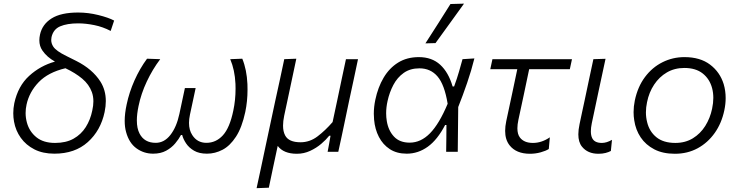

<svg xmlns="http://www.w3.org/2000/svg" viewBox="-20 -812 3954 1027"><path d="M271 10Q209 10 164 -13Q119 -36 91.2 -74.8Q63.5 -113.5 55 -161.5Q51 -183.5 51 -206.5Q51 -233 56.5 -260Q76.5 -352 136 -406.2Q195.5 -460.5 274 -482.5Q231 -506.5 207 -541.5Q190.5 -565 190.5 -596.5Q190.5 -611 194 -627Q206 -682 256 -713.5Q306 -745 398 -745Q452 -745 506.2 -731.5Q560.5 -718 590.5 -702L572 -646.5Q530 -668.5 484 -677.8Q438 -687 398.5 -687Q339 -687 302 -671.2Q265 -655.5 255.5 -613Q254 -605.5 254 -598Q254 -579.5 265 -562.5Q280.5 -539 335 -512.5L388 -486Q474.5 -442.5 517.5 -375Q546 -329.5 546 -271.5Q546 -243.5 539.5 -212.5Q518.5 -113.5 449.5 -51.8Q380.5 10 271 10ZM122 -252.5Q117 -230 117 -207.5Q117 -181.5 124 -156Q137 -108.5 174.5 -78Q212 -47.5 274.5 -47.5Q333 -47.5 373.5 -70.2Q414 -93 438.8 -132.2Q463.5 -171.5 473.5 -220.5Q479.5 -247 479.5 -270Q479.5 -296.5 471.5 -319Q456.5 -360.5 419.8 -391.2Q383 -422 330 -447Q237.5 -425 187 -372.5Q136.5 -320 122 -252.5Z M799 10Q749.5 10 710 -18.5Q670.5 -47 654.5 -105.5Q647 -132 647 -165.5Q647 -205 657.5 -253.5Q671 -318 699.2 -381.5Q727.5 -445 766.5 -498L837 -495.5Q795.5 -440.5 765 -375.5Q734.5 -310.5 721 -244.5Q712 -201.5 712 -168Q712 -125 726.5 -97.5Q752 -48 813 -48Q858.5 -48 891.5 -90.2Q924.5 -132.5 939.5 -202.5Q947.5 -240.5 954.8 -274.5Q962 -308.5 969 -341H1026.5Q1019.5 -308 1012 -273Q1004 -237.5 996 -198.5Q991 -174.5 991 -154.5Q991 -116 1008.5 -89.5Q1035 -48 1084 -48Q1135.5 -48 1172.2 -88.2Q1209 -128.5 1228 -220.5Q1240 -277 1240 -338Q1240 -350.5 1239.5 -363.5Q1236 -438 1211.5 -495.5L1276 -498Q1300 -439.5 1303.5 -362Q1304 -347 1304 -332.5Q1304 -270.5 1292 -213Q1274 -129.5 1242.2 -80.8Q1210.5 -32 1170.5 -11Q1130.5 10 1087 10Q1045.5 10 1018.2 -5.8Q991 -21.5 975.5 -44.8Q960 -68 954.5 -90H948Q936.5 -68 917 -44.8Q897.5 -21.5 868.5 -5.8Q839.5 10 799 10Z M1352.5 194.5Q1364.5 139.5 1375.8 86.8Q1387 34 1400 -27.5L1452 -271Q1466 -334.5 1477.5 -387.5Q1488.5 -440.5 1500.5 -495.5L1565 -498Q1553.5 -443 1542 -389.5Q1530.5 -335.5 1518 -276.5L1500 -192.5Q1494 -163.5 1494 -140Q1494 -109 1505 -88Q1524 -51 1587.5 -51Q1637 -51 1678.5 -82.5Q1720 -114 1759 -159L1784 -276Q1796.5 -335.5 1807.5 -387.8Q1818.5 -440 1830.5 -495.5H1895Q1883 -439.5 1872 -387Q1860.5 -334 1847 -271L1822 -151.5Q1815 -119 1807 -80.5L1789.5 0H1732.5L1740.5 -43Q1744 -64 1748 -86H1741Q1724.5 -65 1698.5 -42.8Q1672.5 -20.5 1639 -5Q1605.5 10.5 1568 10.5Q1497 10.5 1465.5 -31.5L1464 -25Q1451.5 33.5 1440.5 84.8Q1429.5 136 1418 192Z M2155.5 10Q2102.5 10 2065.2 -14.2Q2028 -38.5 2006.8 -79.5Q1985.5 -120.5 1981 -172Q1979.5 -187.5 1979.5 -203.5Q1979.5 -240 1987.5 -278Q2001.5 -345 2032 -396.5Q2062.5 -448 2109.5 -477.2Q2156.5 -506.5 2220.5 -506.5Q2290 -506.5 2334.5 -465.8Q2379 -425 2401 -349.5H2409Q2425 -393 2435.2 -428.8Q2445.5 -464.5 2454 -495.5L2517.5 -499.5Q2501.5 -435 2478.5 -368Q2455.5 -301 2431 -239.5Q2429.5 -119.5 2428.5 0H2366.5Q2367 -37 2367.5 -73Q2367.5 -109 2368 -143.5H2361Q2320 -64.5 2268.2 -27.2Q2216.5 10 2155.5 10ZM2171.5 -49Q2231 -49 2280.2 -99.2Q2329.5 -149.5 2374.5 -257Q2357.5 -360 2320.2 -403.2Q2283 -446.5 2223.5 -446.5Q2174 -446.5 2139.5 -422Q2105 -397.5 2084 -357.5Q2063 -317.5 2053 -271.5Q2045.5 -238 2045.5 -206Q2045.5 -184.5 2049 -164Q2057.5 -113 2087.8 -81Q2118 -49 2171.5 -49ZM2255.5 -580Q2290 -633.5 2323.5 -686Q2356.5 -738.5 2389.5 -790.5L2462 -792.5Q2423.5 -739 2385.5 -686.5L2309.5 -581.5Z M2815 10.5Q2741 10.5 2705.5 -35Q2682 -65 2682 -112Q2682 -136 2688 -164.5Q2705 -244.5 2720 -314Q2735 -383.5 2747 -442H2602.5L2614 -495.5H3039.5L3028 -442H2810.5Q2796 -374 2782 -306.5L2753 -171.5Q2747.5 -146 2747.5 -126Q2747.5 -94 2761 -76.5Q2783 -47.5 2830.5 -47.5Q2877.5 -47.5 2921 -77.5L2915.5 -15Q2900 -5 2872 2.8Q2844 10.5 2815 10.5Z M3181 10.5Q3123.5 10.5 3093 -27.5Q3073.5 -51.5 3073.5 -93.5Q3073.5 -117.5 3080 -148Q3088 -186.5 3094 -214Q3100 -241.5 3106.5 -272Q3120 -335.5 3131 -388Q3142 -440 3154 -495.5L3219 -497.5Q3199.5 -407 3183 -330Q3166.5 -253 3155.5 -200L3145.5 -153Q3140.5 -128.5 3140.5 -110Q3140.5 -88.5 3147 -74.5Q3159 -47.5 3199.5 -47.5Q3224.5 -47.5 3253.5 -64L3247.5 -4.5Q3235.5 2 3219 6.2Q3202.5 10.5 3181 10.5Z M3590 10.5Q3525.5 10.5 3479.8 -13.2Q3434 -37 3407 -77.2Q3380 -117.5 3372.5 -168.5Q3369 -190 3369 -212Q3369 -242.5 3375.5 -274Q3391 -348 3430 -400Q3469 -452 3523.8 -479.2Q3578.5 -506.5 3641 -506.5Q3725 -506.5 3778 -466.5Q3831 -426.5 3851 -362Q3861.5 -326.5 3861.5 -287.5Q3861.5 -256 3854.5 -222.5Q3840 -153 3803 -100.8Q3766 -48.5 3711.8 -19Q3657.5 10.5 3590 10.5ZM3592.5 -47.5Q3645.5 -47.5 3686 -72.2Q3726.5 -97 3752.5 -138.5Q3778.5 -180 3789 -230.5Q3795.5 -261 3795.5 -288.5Q3795.5 -316 3789 -340.5Q3776 -389.5 3738.8 -419Q3701.5 -448.5 3640.5 -448.5Q3588 -448.5 3547 -424.5Q3506 -400.5 3478.8 -359.2Q3451.5 -318 3441 -265.5Q3435 -237.5 3435 -211Q3435 -184 3441.5 -158.5Q3453.5 -108.5 3491 -78Q3528.5 -47.5 3592.5 -47.5Z"/></svg>

Font: Heraclito Light
Style: Italic
Weight: 300
Italic angle: -12°
Designer: Kostas Bartsokas (font) & Cristiano Sobral (main changes)
Foundry: Kostas Bartsokas (font) & Cristiano Sobral (main changes)
Version: Version 1.00;July 8, 2020;FontCreator 13.0.0.2655 64-bit